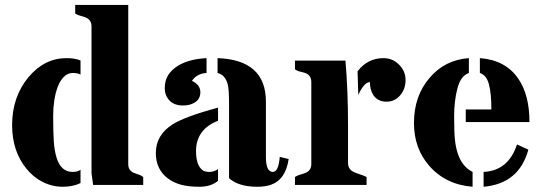

<svg xmlns="http://www.w3.org/2000/svg" viewBox="-20 -730 2156 758"><path d="M341.3 -45.9V-625.5Q341.3 -651.4 318.4 -661.1Q308.6 -665 297.4 -667.7Q286.1 -670.4 276.9 -676.8V-710.4H486.3V-82Q486.3 -56.6 508.8 -47.4Q518.1 -43.5 528.1 -40.5Q538.1 -37.6 545.4 -31.2V0H347.7ZM297.9 -7.3Q268.6 7.3 227.1 7.3Q185.5 7.3 147.9 -12Q110.4 -31.2 84 -64.5Q27.8 -133.3 27.8 -236.3Q27.8 -347.7 92.8 -425.8Q155.8 -500.5 242.7 -500.5Q276.4 -500.5 297.9 -491.2V-435.5Q287.6 -441.9 267.3 -441.9Q247.1 -441.9 231.7 -426.3Q216.3 -410.6 207 -384.8Q189.9 -336.4 189.9 -272.5Q189.9 -208.5 192.4 -171.9Q194.8 -135.3 203.1 -108.4Q220.2 -51.3 266.6 -51.3Q288.1 -51.3 297.9 -60.1Z M995.6 7.3Q921.9 7.3 884.3 -26.4V-316.4Q884.3 -378.9 878.9 -397.5Q869.1 -434.6 838.9 -441.9V-500.5Q1029.8 -493.7 1029.8 -328.6V-109.9Q1029.8 -51.3 1057.1 -51.3Q1079.6 -51.3 1084.5 -110.8L1119.6 -102.1Q1107.4 -19.5 1047.9 0Q1026.4 7.3 995.6 7.3ZM840.8 -16.1Q813 7.3 767.8 7.3Q722.7 7.3 692.9 -1.2Q663.1 -9.8 641.6 -26.4Q595.2 -62.5 595.2 -125.5Q595.2 -197.8 662.6 -239.7Q710.9 -270 840.8 -305.2V-253.4Q753.9 -219.2 753.9 -133.3Q753.9 -77.1 780.3 -57.6Q789.6 -51.3 807.1 -51.3Q824.7 -51.3 840.8 -62.5ZM737.8 -410.6Q771 -395.5 771 -365.7Q771 -328.1 727.5 -316.4Q715.3 -313.5 703.1 -313.5Q667.5 -313.5 648.9 -333.5Q630.4 -353.5 630.4 -381.1Q630.4 -408.7 641.1 -428.5Q651.9 -448.2 672.9 -463.9Q718.3 -496.6 795.4 -500.5V-441.9Q756.8 -439.5 737.8 -410.6Z M1440.4 -405.8Q1418 -405.8 1394.5 -355.5L1391.6 -448.7Q1431.6 -500.5 1494.1 -500.5Q1530.8 -500.5 1556.6 -473.6Q1581.1 -448.2 1581.1 -414.6Q1581.1 -378.9 1560.5 -354.5Q1539.1 -328.6 1505.9 -328.6Q1472.2 -328.6 1454.6 -353.5Q1440.4 -374.5 1440.4 -405.8ZM1343.8 -490.7Q1354 -375.5 1354 -231.4V-86.9Q1354 -61 1377.9 -50.3Q1388.7 -45.4 1401.6 -41.5Q1414.6 -37.6 1427.2 -31.2V0H1144.5V-31.2Q1153.8 -37.6 1165 -40.5Q1176.3 -43.5 1186 -47.4Q1209 -56.6 1209 -82V-405.8Q1209 -432.6 1186 -441.4Q1176.3 -444.8 1165 -447.3Q1153.8 -449.7 1144.5 -456.5V-490.7Z M1889.2 -51.3Q1987.3 -56.2 2021 -159.7L2065.9 -139.2Q2029.3 -4.9 1889.2 7.3ZM1874.5 -500.5Q1975.1 -493.2 2025.4 -420.4Q2070.3 -356 2070.3 -248H1818.8V-297.9H1919.9Q1919.9 -360.4 1910.4 -396.7Q1900.9 -433.1 1874.5 -441.9ZM1845.7 7.3Q1739.7 -1 1674.8 -75.2Q1614.3 -144 1614.3 -244.6Q1614.3 -350.1 1675.3 -421.9Q1735.8 -493.7 1831.1 -500.5V-441.9Q1798.8 -430.7 1785.9 -381.3Q1772.9 -332 1772.9 -270.3Q1772.9 -208.5 1776.1 -178Q1779.3 -147.5 1787.6 -123Q1804.7 -71.8 1845.7 -51.3Z"/></svg>

Font: Stardos Stencil
Style: Bold
Weight: 700
Designer: vernon adams
Foundry: vernon adams
Version: Version 1.000